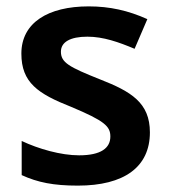

<svg xmlns="http://www.w3.org/2000/svg" viewBox="-20 -572 530 602"><path d="M450 -157C450 -250 391 -285 294 -323C196 -362 171 -376 171 -410C171 -440 200 -457 254 -457C304 -457 352 -440 402 -419L442 -512C382 -539 324 -552 258 -552C131 -552 47 -501 47 -404C47 -313 99 -278 203 -237C308 -193 326 -176 326 -144C326 -108 297 -85 228 -85C171 -85 101 -105 48 -130V-23C98 0 148 10 224 10C369 10 450 -48 450 -157Z"/></svg>

Font: Noto Sans Arabic SemBd
Style: Regular
Weight: 600
Designer: Monotype Design Team, Nadine Chahine, Nizar Qandah and Khaled Hosny
Foundry: Monotype Imaging Inc.
Version: Version 2.012